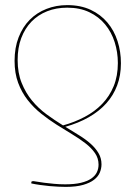

<svg xmlns="http://www.w3.org/2000/svg" viewBox="-20 -725 530 751"><path d="M102.5 -11Q102.5 -15 104.8 -15.8Q107 -16.5 111 -16.5Q112.5 -16.5 124 -14.5Q135.5 -12.5 152.8 -10.2Q170 -8 191.5 -6Q213 -4 235 -4Q271.5 -4 296.5 -10Q321.5 -16 336.8 -26.5Q352 -37 358.8 -51Q365.5 -65 365.5 -81Q365.5 -106 351.5 -126.2Q337.5 -146.5 314.2 -164.5Q291 -182.5 261.5 -200.2Q232 -218 201.2 -237.5Q170.5 -257 141 -280.5Q111.5 -304 88.2 -333.8Q65 -363.5 51 -401Q37 -438.5 37 -487Q37 -538.5 52.8 -579Q68.5 -619.5 96.2 -647.5Q124 -675.5 161.8 -690.2Q199.5 -705 243 -705Q295.5 -705 334.8 -686.5Q374 -668 400.2 -636.8Q426.5 -605.5 439.8 -564.2Q453 -523 453 -477.5Q453 -430 438.2 -390.8Q423.5 -351.5 395.5 -320.5Q367.5 -289.5 327.2 -266.5Q287 -243.5 235.5 -229Q263 -212 288.8 -196.2Q314.5 -180.5 334 -163.2Q353.5 -146 365.2 -126.2Q377 -106.5 377 -82.5Q377 -66 370.5 -50.2Q364 -34.5 348 -22Q332 -9.5 305 -1.8Q278 6 237 6Q224 6 207.8 5.2Q191.5 4.5 173.5 2.8Q155.5 1 137.2 -1.5Q119 -4 102.5 -7.5ZM49 -490.5Q49 -439.5 64.8 -400.5Q80.5 -361.5 105.5 -331.2Q130.5 -301 162.2 -277.8Q194 -254.5 226.5 -234.5Q272 -247 311.2 -267.8Q350.5 -288.5 379.5 -318.5Q408.5 -348.5 424.8 -388.2Q441 -428 441 -478.5Q441 -521 428.5 -560.2Q416 -599.5 391.2 -629.5Q366.5 -659.5 329.5 -677.2Q292.5 -695 243 -695Q200 -695 164.5 -681Q129 -667 103.2 -640.5Q77.5 -614 63.2 -576.2Q49 -538.5 49 -490.5Z"/></svg>

Font: Lato Hairline
Style: Regular
Weight: 100
Designer: Lukasz Dziedzic
Foundry: tyPoland Lukasz Dziedzic
Version: Version 2.007; 2014-02-27